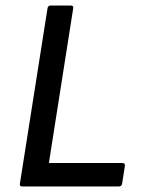

<svg xmlns="http://www.w3.org/2000/svg" viewBox="-20 -675 509 695"><path d="M61 0Q50 0 52 -10L152 -645Q154 -655 163 -655H236Q247 -655 245 -645L157 -85H422Q434 -85 432 -74L422 -10Q420 0 410 0Z"/></svg>

Font: Sofia Sans Medium
Style: Italic
Weight: 500
Italic angle: -9°
Version: Version 4.101